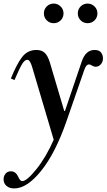

<svg xmlns="http://www.w3.org/2000/svg" viewBox="-41 -742 597 1076"><path d="M432 -352 331 -61Q269 117 189.5 215.5Q110 314 39 314Q11 314 -5 299.5Q-21 285 -21 263Q-21 245 -10 231.5Q1 218 20 218Q35 218 45 226.5Q55 235 59.5 245.5Q64 256 70 264.5Q76 273 84 273Q109 273 163 206Q217 139 260 41L139 -367Q127 -407 112 -407Q98 -407 83.5 -384Q69 -361 40 -293L20 -302Q53 -384 83.5 -423Q114 -462 163 -462Q192 -462 209.5 -446Q227 -430 239 -390L319 -120H323L418 -400Q440 -462 489 -462Q515 -462 525.5 -447.5Q536 -433 536 -415Q536 -395 524 -381.5Q512 -368 495 -368Q485 -368 474.5 -374.5Q464 -381 458 -381Q442 -381 432 -352ZM260 -722Q282 -722 298.5 -706Q315 -690 315 -667Q315 -644 299 -628Q283 -612 260 -612Q237 -612 221 -628Q205 -644 205 -667Q205 -690 221 -706Q237 -722 260 -722ZM450 -722Q472 -722 488.5 -706Q505 -690 505 -667Q505 -644 489 -628Q473 -612 450 -612Q427 -612 411 -628Q395 -644 395 -667Q395 -690 411 -706Q427 -722 450 -722Z"/></svg>

Font: Libre Bodoni
Style: Italic
Weight: 400
Italic angle: -13°
Designer: Pablo Impallari, Rodrigo Fuenzalida
Foundry: Pablo Impallari, Rodrigo Fuenzalida
Version: Version 1.001